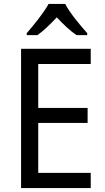

<svg xmlns="http://www.w3.org/2000/svg" viewBox="-20 -964 540 984"><path d="M314 -944H229C205 -899 154 -837 117 -794V-784H172C203 -806 237 -839 271 -875C305 -839 339 -806 372 -784H427V-794C391 -834 337 -899 314 -944ZM445 0V-78H176V-334H429V-411H176V-636H445V-714H88V0Z"/></svg>

Font: Noto Sans Devanagari SemiCondensed
Style: Regular
Weight: 400
Width: 4
Designer: Jelle Bosma - Monotype Design Team
Foundry: Monotype Imaging Inc.
Version: Version 2.004